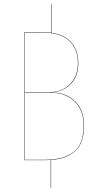

<svg xmlns="http://www.w3.org/2000/svg" viewBox="-20 -825 506 989"><path d="M247.1 -805.2V-655.8H245.1V-805.2ZM413.1 -177.7Q413.1 -90.3 369.1 -48.6Q325.2 -6.8 242.2 -1H243.2V144H241.2V-1Q222.7 0 211.4 0H106V-659.7H193.4Q289.1 -659.7 336.2 -617.9Q383.3 -576.2 383.3 -497.6Q383.3 -435.5 346.7 -394.8Q310.1 -354 246.6 -349.1Q322.3 -347.7 367.7 -302.2Q413.1 -256.8 413.1 -177.7ZM193.8 -657.7H107.9V-350.1H231Q300.8 -350.1 341.1 -392.1Q381.3 -434.1 381.3 -497.6Q381.3 -575.2 335 -616.5Q288.6 -657.7 193.8 -657.7ZM212.4 -2Q308.6 -2 359.9 -42.5Q411.1 -83 411.1 -177.7Q411.1 -257.3 364.3 -302.7Q317.4 -348.1 235.8 -348.1H107.9V-2Z"/></svg>

Font: Fira Sans Compressed Two
Style: Regular
Weight: 100
Width: 1
Designer: Carrois Corporate & Edenspiekermann AG
Foundry: Carrois Corporate GbR & Edenspiekermann AG
Version: Version 4.203;PS 004.203;hotconv 1.0.88;makeotf.lib2.5.64775